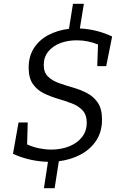

<svg xmlns="http://www.w3.org/2000/svg" viewBox="-20 -847 644 1005"><path d="M210 138 231 0Q185 -1 138 -11.5Q91 -22 48 -42L77 -206H125L122 -91Q153 -77 185.5 -70.5Q218 -64 249 -64Q299 -64 341 -80.5Q383 -97 408.5 -128.5Q434 -160 434 -205Q434 -246 412 -269.5Q390 -293 355.5 -306Q321 -319 282 -330.5Q243 -342 208.5 -359Q174 -376 152 -407.5Q130 -439 130 -493Q130 -552 157.5 -595Q185 -638 233 -663.5Q281 -689 341 -696L362 -827H419L398 -698Q486 -694 567 -656L536 -501H489L493 -614Q440 -636 381 -636Q334 -636 295 -621Q256 -606 232.5 -577Q209 -548 209 -507Q209 -468 231 -446.5Q253 -425 287.5 -412.5Q322 -400 361 -389Q400 -378 435 -360Q470 -342 492 -309.5Q514 -277 514 -221Q514 -157 483.5 -111Q453 -65 402 -38Q351 -11 288 -3L266 138Z"/></svg>

Font: Bitter
Style: Italic
Weight: 400
Italic angle: -9°
Designer: Sol Matas, and Bitter project Authors
Foundry: Sol Matas
Version: Version 2.001